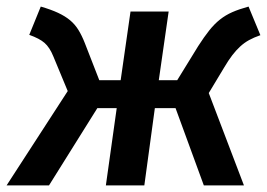

<svg xmlns="http://www.w3.org/2000/svg" viewBox="-60 -564 812 584"><path d="M262 0 295 -235H236L89 0H-40L146 -287L102 -393Q91 -420 75.5 -433.5Q60 -447 29 -458L64 -544Q95 -535 116.5 -525Q138 -515 153 -502.5Q168 -490 178.5 -473Q189 -456 198 -433L242 -320H307L337 -529H453L423 -320H479L543 -424Q561 -452 576.5 -471.5Q592 -491 609 -504.5Q626 -518 646.5 -527Q667 -536 696 -544L732 -457Q712 -450 697.5 -442Q683 -434 670.5 -422.5Q658 -411 646.5 -396Q635 -381 622 -359L575 -281L682 0H560L474 -235H411L379 0Z"/></svg>

Font: Xgbmvzvtohvqztyvzapvmeyoton
Style: Regular
Weight: 500
Italic angle: -8°
Designer: Carrois Corporate & Edenspiekermann
Foundry: Carrois Corporate GbR & Edenspiekermann AG
Version: Version 2.001